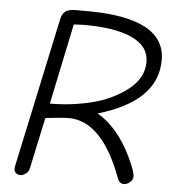

<svg xmlns="http://www.w3.org/2000/svg" viewBox="-51 -728 697 781"><g transform="rotate(5 298.0 -338.0)"><path d="M61 6Q47 6 40 -3Q33 -12 36 -27L167 -640Q172 -663 185.5 -672.5Q199 -682 227 -682H272Q593 -682 593 -510Q593 -341 352 -271Q436 -223 492 -107Q520 -48 520 -29Q520 -15 508 -4.5Q496 6 483 6Q467 6 459 -11Q375 -242 237 -242Q210 -242 142 -234L97 -24Q94 -11 83 -2.5Q72 6 61 6ZM155 -294Q241 -294 323.5 -314Q406 -334 469 -382Q532 -430 532 -497Q532 -560 463.5 -592.5Q395 -625 268 -625Q252 -625 224 -623Z"/></g></svg>

Font: Comic Neue
Style: Italic
Weight: 400
Italic angle: -12°
Designer: Craig Rozynski
Foundry: Craig Rozynski
Version: Version 2.003